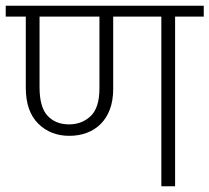

<svg xmlns="http://www.w3.org/2000/svg" viewBox="-30 -650 731 670"><path d="M-10 -592V-630H681V-592H581V0H533V-592H365V-340Q365 -299 353.5 -268.5Q342 -238 321.5 -217.5Q301 -197 273 -186.5Q245 -176 212 -176Q146 -176 103 -219Q60 -262 60 -344V-592ZM108 -346Q108 -276 136 -246Q164 -216 211 -216Q256 -216 286.5 -245Q317 -274 317 -342V-592H108Z"/></svg>

Font: Ek Mukta ExtraLight
Style: Regular
Weight: 275
Designer: Girish Dalvi and Yashodeep Gholap
Foundry: Ek Type
Version: Version 2.538;PS 1.002;hotconv 16.6.51;makeotf.lib2.5.65220;